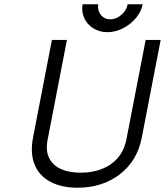

<svg xmlns="http://www.w3.org/2000/svg" viewBox="-20 -866 769 895"><path d="M134 -225 222 -680H292L202 -215Q192 -164 209 -129.5Q226 -95 264 -78Q302 -61 356 -61Q411 -61 455.5 -78.5Q500 -96 529.5 -130.5Q559 -165 569 -215L659 -680H729L641 -225Q620 -116 538.5 -53.5Q457 9 342 9Q266 9 214 -19Q162 -47 141 -99.5Q120 -152 134 -225ZM480 -716Q444 -716 415 -734Q386 -752 372.5 -782Q359 -812 365 -846H438Q433 -819 449.5 -797.5Q466 -776 495 -776Q522 -776 546 -797Q570 -818 575 -846H645Q639 -813 614.5 -783Q590 -753 554 -734.5Q518 -716 480 -716Z"/></svg>

Font: Teachers[wght] Italic
Style: Regular
Weight: 400
Designer: Alfredo Marco Pradil & Chank Diesel
Version: Version 1.000;Glyphs 3.1.2 (3151)